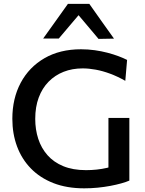

<svg xmlns="http://www.w3.org/2000/svg" viewBox="-20 -988 772 1019"><path d="M427 11.5Q334.5 11.5 263.5 -16.2Q192.5 -44 144 -93.8Q95.5 -143.5 70.5 -210.8Q45.5 -278 45.5 -357.5Q45.5 -465.5 90 -548.8Q134.5 -632 216.2 -679.2Q298 -726.5 410 -726.5Q447.5 -726.5 483 -721.5Q518.5 -716.5 550 -708.2Q581.5 -700 608.2 -690Q635 -680 654.5 -670L645 -559Q603.5 -582.5 564.2 -597Q525 -611.5 488.5 -618.2Q452 -625 418.5 -625Q363.5 -625 317.8 -607Q272 -589 238 -554.5Q204 -520 185.5 -470.2Q167 -420.5 167 -357Q167 -300.5 183 -251.2Q199 -202 232 -164.5Q265 -127 316 -106Q367 -85 436.5 -85Q465.5 -85 493.5 -88Q521.5 -91 548.2 -97.2Q575 -103.5 601.2 -113.2Q627.5 -123 652.5 -137L666.5 -29.5Q649.5 -22 623.5 -14.8Q597.5 -7.5 565.8 -1.5Q534 4.5 498.8 8Q463.5 11.5 427 11.5ZM555.5 -27.5Q555.5 -81.5 555.5 -122Q555.5 -162.5 555.5 -203Q555.5 -250.5 555.5 -287.2Q555.5 -324 555.5 -362H666.5Q666.5 -324 666.5 -287.2Q666.5 -250.5 666.5 -203Q666.5 -162.5 666.5 -122.2Q666.5 -82 666.5 -29.5ZM503 -781.5Q473 -817.5 443 -852.8Q413 -888 382.5 -924.5H411.5Q381 -888.5 351.5 -853.8Q322 -819 292 -783.5H209Q241.5 -829 274.5 -875Q307.5 -921 340.5 -967.5H454Q486.5 -921 519.5 -874.8Q552.5 -828.5 585 -783Z"/></svg>

Font: Commissioner Thin Medium
Style: Regular
Weight: 500
Version: Version 1.000